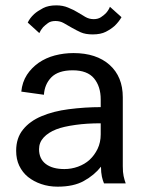

<svg xmlns="http://www.w3.org/2000/svg" viewBox="-20 -681 547 713"><path d="M189 -661.1Q213.4 -661.1 232.9 -652.8Q255.4 -643.6 267.6 -635.7Q283.2 -626 296.9 -618.2Q311 -609.9 328.1 -609.9Q343.8 -609.9 355 -617.2Q367.2 -625.5 374 -632.8Q383.8 -644 388.2 -655.8L431.2 -617.2Q421.4 -600.1 405.8 -585Q392.1 -572.8 373 -563Q354 -553.2 324.2 -553.2Q297.4 -553.2 279.8 -561Q265.6 -567.4 246.6 -578.1Q226.1 -589.8 216.8 -595.2Q203.1 -603 186 -603Q168.9 -603 158.7 -595.7Q148.4 -588.4 140.1 -580.1Q130.9 -569.3 126 -558.1L83 -597.2Q90.8 -613.8 106.9 -628.9Q119.6 -640.1 140.1 -650.9Q159.7 -661.1 189 -661.1ZM366.2 0Q361.8 -10.3 358.4 -24.9Q355 -40.5 355 -62Q330.1 -30.3 291 -8.8Q253.4 12.2 193.8 12.2Q161.1 12.2 132.8 2.4Q105.5 -6.8 84 -23.9Q63.5 -40.5 51.3 -65.9Q40 -89.8 40 -121.1Q40 -168.5 65.4 -199.7Q90.8 -231.4 134.3 -249.5Q178.2 -268.1 234.9 -275.4Q295.9 -283.2 354 -283.2V-312Q354 -359.9 329.1 -390.1Q304.2 -419.9 250 -419.9Q196.3 -419.9 170.4 -393.6Q145.5 -367.7 143.1 -329.1L59.1 -340.8Q62.5 -376 80.1 -403.3Q96.7 -428.7 123.5 -447.8Q150.4 -466.3 183.6 -475.1Q217.3 -483.9 252.9 -483.9Q337.9 -483.9 387.2 -439.9Q436 -396 436 -319.8V-64Q436 -40.5 439 -27.3Q442.4 -11.7 446.8 0ZM219.2 -53.2Q245.1 -53.2 269.5 -62Q294.9 -71.3 312.5 -87.4Q330.6 -104 342.3 -127.9Q354 -152.3 354 -182.1V-223.1Q302.7 -223.1 261.2 -217.3Q214.8 -210.9 189 -200.7Q159.2 -189 142.1 -170.4Q125 -151.9 125 -127Q125 -90.8 150.4 -71.8Q175.3 -53.2 219.2 -53.2Z"/></svg>

Font: Post Grotesk Regular
Style: Regular
Weight: 500
Version: 0.900; ttfautohint (v0.96) -l 8 -r 50 -G 200 -x 14 -w "gGD" 